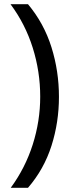

<svg xmlns="http://www.w3.org/2000/svg" viewBox="-20 -734 340 912"><path d="M260 -274Q260 -153 224.5 -41.5Q189 70 113 158H31Q100 64 135.5 -47.5Q171 -159 171 -275Q171 -394 135.5 -507Q100 -620 30 -714H113Q189 -623 224.5 -509.5Q260 -396 260 -274Z"/></svg>

Font: Noto Sans Carian
Style: Regular
Weight: 400
Designer: Monotype Design Team
Foundry: Monotype Imaging Inc.
Version: Version 2.002; ttfautohint (v1.8.4.7-5d5b)